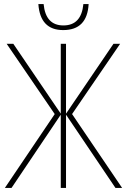

<svg xmlns="http://www.w3.org/2000/svg" viewBox="-20 -931 637 951"><path d="M393 -911Q383 -805 294 -805Q206 -805 196 -911H170Q179 -782 293 -782Q412 -782 419 -911ZM4 0H37L281 -363V0H307V-363L552 0H585L337 -366L575 -714H542L307 -368V-714H281V-368L46 -714H13L251 -366Z"/></svg>

Font: Noto Sans Display SemiCondensed Thin
Style: Regular
Weight: 250
Width: 4
Designer: Monotype Design team
Foundry: Monotype Imaging Inc.
Version: 1.000